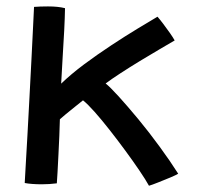

<svg xmlns="http://www.w3.org/2000/svg" viewBox="-20 -557 618 598"><path d="M444 21.5Q433.5 2.5 414 -26.2Q394.5 -55 370.2 -88Q346 -121 321.2 -152.5Q296.5 -184 274.8 -208.5Q253 -233 238.5 -244.5Q230.5 -238 214.8 -225.5Q199 -213 184.8 -201.2Q170.5 -189.5 166.5 -185.5Q166 -164 164.8 -134.2Q163.5 -104.5 162 -74.5Q160.5 -44.5 159.2 -20.5Q158 3.5 157 14Q133.5 17 110 17Q95.5 17 81.5 16Q67.5 15 57 13Q57.5 -0.5 60 -40.8Q62.5 -81 65.5 -136.8Q68.5 -192.5 71.8 -254Q75 -315.5 78 -372.8Q81 -430 83 -473.5Q85 -517 86 -535.5Q104.5 -537 129.5 -537Q161.5 -537 182.5 -531.5Q182 -502 180 -462.5Q178 -423 175.2 -379.8Q172.5 -336.5 170.5 -296.5Q201 -326 242.2 -356.8Q283.5 -387.5 326.8 -416Q370 -444.5 408 -467.5Q446 -490.5 470.5 -505Q478 -496.5 488.8 -482.2Q499.5 -468 509.5 -453.8Q519.5 -439.5 524 -431Q507 -421 477.8 -404Q448.5 -387 415.8 -367Q383 -347 354.2 -328.2Q325.5 -309.5 309 -297Q322.5 -286.5 349.8 -256.5Q377 -226.5 410.8 -185.8Q444.5 -145 477.2 -100.2Q510 -55.5 535 -16Q529 -12 510.5 -4.2Q492 3.5 472.5 11.2Q453 19 444 21.5Z"/></svg>

Font: Grandstander
Style: Regular
Weight: 400
Designer: Tyler Finck
Foundry: Etcetera Type Co
Version: Version 1.200; ttfautohint (v1.8.3)